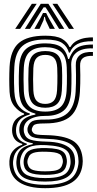

<svg xmlns="http://www.w3.org/2000/svg" viewBox="-20 -796 508 1006"><path d="M216.6 190Q128.9 190 81.5 159.3Q34.1 128.7 29.4 67.3Q28.6 57.4 29.2 47.6Q29.8 37.9 31.7 29.1Q35.8 6 53.7 -11.9Q71.7 -29.8 96.7 -37.3V-42.3Q72 -49.9 59.8 -64Q47.5 -78.1 44 -101Q43.2 -106 43.2 -113.2Q43.2 -120.3 44 -126.5Q47.5 -153.2 62.6 -169.6Q77.7 -185.9 106.2 -195.9V-201.1Q79.6 -210.5 56.2 -238.4Q32.8 -266.2 30.1 -314.5Q29.3 -332.5 28.9 -348.5Q28.5 -364.6 28.5 -380.2Q28.5 -395.8 28.9 -412Q29.3 -428.2 30.1 -446.1Q34.9 -533.7 79.4 -571.4Q124 -609 217.3 -609Q275.5 -609 303.8 -593.1Q332.2 -577.1 344 -549.8H349Q362 -572.4 384.4 -583.4Q406.8 -594.3 429.7 -597.6Q452.6 -600.8 466.9 -600V-579.9Q414.3 -580.7 385.8 -565.3Q357.4 -549.9 346.1 -520.4H341.1Q332.1 -553 305.4 -570.9Q278.7 -588.9 217.3 -588.9Q136.3 -588.9 97.8 -555.4Q59.3 -521.8 55.1 -445.5Q54.1 -422.3 53.6 -402.1Q53.2 -381.8 53.5 -361Q53.9 -340.2 55.1 -315.2Q58 -263.2 81 -236.6Q104 -210 136.2 -201.3V-196Q102.1 -186.4 85.3 -169.7Q68.6 -153.1 64.7 -127.2Q63.7 -120.6 63.8 -113.8Q63.9 -106.9 64.7 -100.4Q67.5 -80 80.2 -66.1Q93 -52.2 120.6 -43.2V-38.2Q89.7 -27.2 73.5 -10.8Q57.3 5.5 52 28.9Q49.6 38.4 48.7 47.8Q47.8 57.3 48.6 66.9Q54.2 123.1 95 147.7Q135.8 172.3 216.6 172.3Q299.7 172.3 340.8 147.8Q381.8 123.3 390.2 67.3Q391.6 58.5 391.5 48.9Q391.4 39.3 390 29.1Q383.4 -22.4 343.6 -44.6Q303.7 -66.8 221.3 -68.7Q185.7 -69.6 167.2 -73.3Q148.7 -76.9 140.4 -83.7Q132.1 -90.5 127.4 -100.3Q124.7 -105.6 124 -114Q123.3 -122.4 124.9 -127.5Q132.5 -153 150.6 -161.6Q168.7 -170.2 217.3 -169.5Q294.9 -168.5 333 -202.7Q371.1 -236.9 376.2 -314.7Q377.5 -337.7 378 -359.5Q378.5 -381.3 378.3 -403.9Q378.1 -426.6 377.1 -452.3Q375.7 -488.1 398.1 -506.9Q420.5 -525.8 466.9 -523.5V-503.4Q430.9 -504.4 414.8 -492Q398.7 -479.7 399.7 -450Q400.6 -425.9 400.8 -403.4Q401 -380.8 400.5 -358.8Q400.1 -336.7 398.7 -314.3Q392.9 -226.5 350.9 -188Q309 -149.5 217.3 -149.3Q188.5 -149.3 174.6 -146.9Q160.8 -144.4 155.6 -138.6Q150.4 -132.7 147.2 -122.3Q146.6 -120.5 146.5 -116.1Q146.5 -111.7 148.4 -108.4Q152.4 -100.6 158 -96.4Q163.5 -92.2 177.7 -90.5Q191.8 -88.7 221.5 -88Q313.7 -86.2 359.3 -60Q404.9 -33.8 412.3 29.1Q413.6 39.1 413.6 48.4Q413.6 57.6 412.3 67.3Q404.8 129.3 357 159.6Q309.1 190 216.6 190ZM216.6 137Q266.4 137 293.7 128.6Q321 120.1 333 104.4Q345 88.7 348.6 67.3Q350 60.2 349.8 50.6Q349.7 40.9 347.5 28.7Q344.3 5.8 329.1 -7.5Q313.9 -20.7 287.1 -27.2Q260.3 -33.6 221.5 -35.6Q161.5 -39 130.4 -23.9Q99.3 -8.8 88.6 29.2Q85.9 38.3 85.3 48Q84.8 57.7 86.2 67.8Q91.4 107.6 123.6 122.3Q155.8 137 216.6 137ZM216.6 120.1Q160 120.1 134.6 108.1Q109.2 96.1 104.9 67.4Q103.2 57.9 103.9 47.6Q104.7 37.3 107.3 28.9Q115.3 -0.3 141.8 -10.9Q168.3 -21.4 222.4 -20.2Q255.2 -19.5 277.1 -14.9Q299 -10.4 311.4 0Q323.9 10.4 327.7 28.9Q330.4 38.8 330.5 48.3Q330.5 57.7 328.4 67.1Q322.4 97.2 296.6 108.7Q270.7 120.1 216.6 120.1ZM216.6 101.7Q243.3 101.7 261.7 99Q280.2 96.4 291.1 89Q302 81.6 305.9 67.4Q309.8 57.9 309.6 48.4Q309.5 39 305.1 29.1Q302 17.3 291.4 11.1Q280.9 4.8 263.4 2.2Q246 -0.4 221.5 -1Q176.5 -2.4 155.5 4.8Q134.5 12.1 129.6 28.5Q124.4 38.3 123.5 48.3Q122.7 58.4 126.3 67.4Q131.7 87.6 152.8 94.6Q173.8 101.7 216.6 101.7ZM216.6 155.4Q141.6 155.4 106.4 135.9Q71.1 116.4 66.2 68.1Q65.2 57.9 65.8 48.5Q66.3 39.1 68.4 28.9Q73.8 0 93.5 -16.3Q113.1 -32.7 151.6 -40.6V-45.6Q120.2 -50.2 104.2 -63.1Q88.2 -75.9 82.4 -100.7Q81.1 -107.3 80.9 -113Q80.7 -118.7 81.6 -127.2Q84.6 -154.8 105.3 -171.6Q125.9 -188.4 165.4 -195.6V-200.7Q125.9 -210.7 104.3 -237.1Q82.8 -263.5 79.8 -317.6Q78.9 -337.3 78.5 -356.8Q78.1 -376.3 78.5 -397.5Q78.9 -418.7 80 -443.4Q83.6 -511.5 116.9 -540.1Q150.2 -568.8 217.3 -568.8Q272.7 -568.8 299.6 -549.8Q326.5 -530.8 337 -486.9H342Q352.5 -514.7 367.1 -531.4Q381.7 -548 405.6 -555.3Q429.4 -562.5 466.9 -562.6V-542.5Q409.2 -544.5 379.7 -519.9Q350.1 -495.4 353.3 -447.9Q354.4 -427.6 354.5 -403.6Q354.6 -379.5 354.3 -356.9Q354 -334.3 353.1 -318.1Q348.4 -245.8 314.1 -216.9Q279.7 -187.9 217.3 -188.7Q192.6 -189.2 168.7 -183.5Q144.8 -177.8 127.7 -165.3Q110.6 -152.7 105.8 -132Q104.2 -125.1 104.4 -116.3Q104.5 -107.5 106 -101.5Q113.4 -72.8 139.9 -64.1Q166.4 -55.3 221.7 -54Q268.2 -53.2 300.3 -43.4Q332.3 -33.7 350.3 -15.6Q368.2 2.6 371.7 29.3Q373.3 39.6 373.4 49.1Q373.5 58.6 371.9 67.5Q364.1 114.7 326.6 135.1Q289.1 155.4 216.6 155.4ZM217.3 -211.3Q271.1 -211.3 298.1 -236.2Q325.1 -261 328.9 -319.6Q330 -336.7 330.4 -356.5Q330.8 -376.4 330.7 -398.1Q330.7 -419.9 329.7 -442.4Q326.9 -503.4 297.6 -526Q268.3 -548.7 217.3 -548.7Q162.2 -548.7 135.1 -524.1Q108 -499.5 104.8 -441.8Q103.3 -409.7 103.4 -378.3Q103.5 -346.8 104.8 -318.8Q107.9 -262.8 135.1 -237.1Q162.3 -211.3 217.3 -211.3ZM217.3 -231.5Q175.7 -231.5 154.1 -251.5Q132.4 -271.6 129.7 -320.2Q128.3 -350.5 128.4 -380.8Q128.5 -411.1 129.7 -440.1Q132.4 -488.5 153.8 -508.5Q175.2 -528.5 217.3 -528.5Q260.1 -528.5 281.3 -508.7Q302.5 -488.8 304.8 -441.4Q305.7 -420.8 305.8 -400.5Q305.9 -380.1 305.5 -360.2Q305.1 -340.3 303.9 -320.7Q300.9 -272.3 279.6 -251.9Q258.2 -231.5 217.3 -231.5ZM217.3 -251.6Q245.6 -251.6 261.1 -267.5Q276.5 -283.4 279 -322.8Q280.1 -341.3 280.5 -360.2Q280.9 -379.1 280.8 -399Q280.7 -418.9 279.8 -440.2Q278.1 -477.6 262.6 -493Q247.2 -508.4 217.3 -508.4Q187.7 -508.4 172.2 -492.7Q156.8 -477.1 154.7 -439Q153.5 -409.6 153.4 -380.5Q153.3 -351.5 154.7 -321.6Q156.8 -283.1 172.4 -267.3Q188 -251.6 217.3 -251.6ZM59.7 -644.8 146.9 -776.1H172.3L85.8 -644.8ZM110.4 -644.8 193.6 -776.1H233.5L316.7 -644.8H289.7L238.9 -726.6L218.6 -757.7H208.5L188.2 -726.5L137.3 -644.8ZM160.3 -644.8 193.4 -704 205.3 -727.8H221.8L233.8 -704L267.6 -644.8H240.6L219.3 -690.1L215.3 -707.7H211.7L208 -690.1L187.2 -644.8ZM341.2 -644.8 254.8 -776.1H280.1L367.4 -644.8Z"/></svg>

Font: Big Shoulders Inline Thin
Style: Regular
Weight: 100
Designer: Patric King
Foundry: XO Type Co
Version: Version 2.002